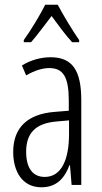

<svg xmlns="http://www.w3.org/2000/svg" viewBox="-20 -785 431 815"><path d="M225 -765H172C150 -721 110 -655 81 -615V-606H112C137 -634 171 -681 199 -717C227 -679 258 -636 286 -606H316V-615C294 -646 249 -719 225 -765ZM195 -542C153 -542 110 -530 73 -507L91 -465C129 -487 162 -496 189 -496C248 -496 272 -459 272 -358V-315L211 -310C99 -301 36 -245 36 -140C36 -61 72 10 156 10C222 10 255 -31 275 -84H277L284 0H325V-360C325 -485 288 -542 195 -542ZM217 -269 273 -274V-216C273 -106 240 -34 170 -34C120 -34 91 -70 91 -141C91 -220 131 -261 217 -269Z"/></svg>

Font: Noto Sans Arabic ExtCond Light
Style: Regular
Weight: 300
Width: 2
Designer: Monotype Design Team, Nadine Chahine, Nizar Qandah and Khaled Hosny
Foundry: Monotype Imaging Inc.
Version: Version 2.012